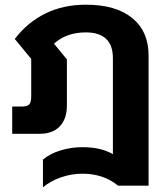

<svg xmlns="http://www.w3.org/2000/svg" viewBox="-20 -570 705 818"><path d="M163 110Q192 85 237.5 71Q283 57 331 57Q411 57 461 87V-322Q461 -432 345 -432Q264 -432 210 -384L265 -317V-120Q265 -64 235 -32Q205 0 149 0H32V-116H72Q96 -116 104.5 -125Q113 -134 113 -159V-319L43 -404Q96 -474 172.5 -512Q249 -550 346 -550Q474 -550 543.5 -493Q613 -436 613 -334V221H483Q421 170 331 170Q285 170 240 185.5Q195 201 163 228Z"/></svg>

Font: Prompt SemiBold
Style: Regular
Weight: 600
Designer: Katatrad Team
Foundry: CadsonDemak
Version: Version 1.001